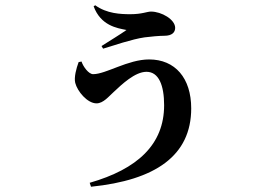

<svg xmlns="http://www.w3.org/2000/svg" viewBox="-20 -629 1040 730"><path d="M321 66 326 81C571 56 707 -37 707 -217C707 -332 646 -403 547 -403C466 -403 383 -347 334 -347C317 -347 296 -376 290 -395L279 -393C270 -369 261 -335 266 -314C274 -282 312 -236 347 -236C373 -236 394 -263 412 -279C443 -308 493 -356 537 -356C584 -356 604 -304 604 -229C604 -79 502 14 321 66ZM366 -454 372 -444C409 -455 481 -480 530 -487C552 -490 587 -493 605 -493C634 -493 646 -506 646 -523C646 -555 594 -585 554 -585C539 -585 520 -575 476 -575C439 -575 386 -577 342 -609L336 -605C363 -532 424 -522 461 -515C440 -500 396 -473 366 -454Z"/></svg>

Font: Source Han Serif CN
Style: Bold
Weight: 700
Designer: Ryoko NISHIZUKA 西塚涼子 (kana & ideographs); Frank Grießhammer (Latin, Greek & Cyrillic); Wenlong ZHANG 张文龙 (bopomofo); San
Foundry: Adobe
Version: Version 2.003;hotconv 1.1.1;makeotfexe 2.6.0